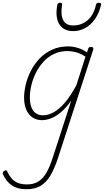

<svg xmlns="http://www.w3.org/2000/svg" viewBox="-115 -856 755 1395"><path d="M76 519Q12 519 -29.5 490.5Q-71 462 -94 409Q-96 402 -94 396Q-92 390 -83 385Q-74 380 -68.5 382Q-63 384 -62 391Q-37 443 -4 463.5Q29 484 80 484Q130 484 164 462.5Q198 441 223 397.5Q248 354 269 287L403 -126Q365 -71 326.5 -39.5Q288 -8 253.5 4.5Q219 17 191 17Q150 17 120.5 -3Q91 -23 75.5 -60Q60 -97 60 -146Q60 -190 72 -241Q84 -292 109 -341Q134 -390 172.5 -430.5Q211 -471 263 -495Q315 -519 382 -519Q414 -519 450.5 -508Q487 -497 517 -475L525 -500Q527 -509 532.5 -512Q538 -515 547 -515Q559 -515 562 -508.5Q565 -502 562 -494L307 290Q282 367 252 418Q222 469 180.5 494Q139 519 76 519ZM199 -18Q234 -18 274.5 -40Q315 -62 356.5 -110.5Q398 -159 440 -237L506 -444Q467 -469 435 -477Q403 -485 375 -485Q321 -485 277 -464Q233 -443 200 -406.5Q167 -370 145 -325.5Q123 -281 112.5 -235Q102 -189 102 -148Q102 -108 112 -79.5Q122 -51 143.5 -34.5Q165 -18 199 -18ZM417 -630Q347 -630 316 -679.5Q285 -729 301 -820Q303 -828 308 -832Q313 -836 323 -836Q332 -836 335 -832Q338 -828 336 -820Q324 -747 344.5 -709Q365 -671 417 -671Q477 -671 521.5 -709Q566 -747 582 -820Q584 -828 589 -832Q594 -836 605 -836Q613 -836 617 -832Q621 -828 619 -820Q605 -760 575 -717.5Q545 -675 504.5 -652.5Q464 -630 417 -630Z"/></svg>

Font: Playwrite BE VLG Thin
Style: Regular
Weight: 250
Designer: Veronika Burian, José Scaglione
Foundry: TypeTogether
Version: Version 1.002